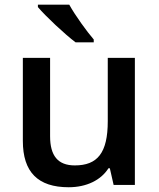

<svg xmlns="http://www.w3.org/2000/svg" viewBox="-20 -786 675 816"><path d="M378.4 -606V-618.2C349.6 -651.4 299.3 -720.7 274.4 -766.1H141.1V-755.9C172.4 -718.3 256.3 -639.6 301.3 -606ZM553.2 0V-540H438V-271C438 -135.7 394 -83 297.9 -83C225.6 -83 192.9 -124.5 192.9 -207V-540H77.1V-187C77.1 -54.7 141.1 9.8 272 9.8C347.7 9.8 409.2 -20.5 440.9 -70.8H446.8L462.9 0Z"/></svg>

Font: Open Sans 600
Style: Regular
Weight: 600
Foundry: Ascender Corporation
Version: Version 1.100;PS 001.100;hotconv 1.0.88;makeotf.lib2.5.64775